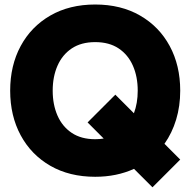

<svg xmlns="http://www.w3.org/2000/svg" viewBox="-20 -757 831 838"><path d="M24.4 -361.3Q24.4 -471.2 70.3 -556.2Q116.2 -641.1 199.7 -689.2Q283.2 -737.3 395.5 -737.3Q507.8 -737.3 591.3 -689.2Q674.8 -641.1 720.7 -556.2Q766.6 -471.2 766.6 -361.3Q766.6 -293.9 748.8 -235.1Q731 -176.3 697.8 -129.4L766.6 -60.5L645.5 60.5L564.9 -20Q488.8 14.6 395.5 14.6Q283.2 14.6 199.7 -33.4Q116.2 -81.5 70.3 -166.5Q24.4 -251.5 24.4 -361.3ZM210 -361.3Q210 -300.3 231 -252.4Q252 -204.6 293.2 -177Q334.5 -149.4 395.5 -149.4Q415 -149.4 432.6 -152.3L362.3 -222.7L483.4 -343.8L564.5 -262.7Q581.1 -306.6 581.1 -361.3Q581.1 -422.4 560.1 -470.2Q539.1 -518.1 497.8 -545.7Q456.5 -573.2 395.5 -573.2Q334.5 -573.2 293.2 -545.7Q252 -518.1 231 -470.2Q210 -422.4 210 -361.3Z"/></svg>

Font: Giphurs Black
Style: Regular
Weight: 900
Version: Version 0.920; ttfautohint (v1.8.4.7-5d5b)